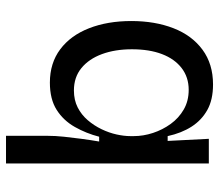

<svg xmlns="http://www.w3.org/2000/svg" viewBox="-65 -505 729 639"><g transform="rotate(90 299.5 -185.5)"><path d="M432 159V21Q432 -5 435 -33.5Q438 -62 442 -92Q446 -122 451 -151H435Q424 -108 402.5 -70Q381 -32 345.5 -9.5Q310 13 255 13Q190 13 144 -21.5Q98 -56 74 -117.5Q50 -179 50 -258Q50 -337 74 -398.5Q98 -460 145.5 -495Q193 -530 261 -530Q312 -530 346 -511Q380 -492 401.5 -458.5Q423 -425 433 -379H449L442 -516H524V-265V159ZM281 -67Q313 -67 337.5 -79.5Q362 -92 380 -113Q398 -134 410 -159Q422 -184 427.5 -209Q433 -234 433 -255V-266Q433 -298 422.5 -330Q412 -362 392.5 -389Q373 -416 344.5 -432.5Q316 -449 279 -449Q237 -449 206.5 -425.5Q176 -402 160 -360Q144 -318 144 -260Q144 -204 160 -160.5Q176 -117 206.5 -92Q237 -67 281 -67Z"/></g></svg>

Font: Bricolage Grotesque 24pt
Style: Regular
Weight: 400
Designer: Mathieu Triay
Foundry: Atelier Triay
Version: Version 1.001;gftools[0.9.33.dev8+g029e19f]